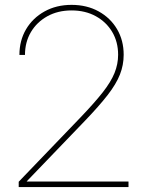

<svg xmlns="http://www.w3.org/2000/svg" viewBox="-20 -757 595 777"><path d="M55.7 0V-21.5L305.7 -281.7Q361.8 -340.3 395.3 -382.8Q428.7 -425.3 443.4 -461.4Q458 -497.6 458 -535.2Q458 -587.4 434.1 -627.7Q410.2 -668 367.7 -691.4Q325.2 -714.8 269.5 -714.8Q214.4 -714.8 171.6 -691.2Q128.9 -667.5 105 -627Q81.1 -586.4 81.1 -534.7H58.6Q58.6 -592.8 85.4 -638.4Q112.3 -684.1 160.2 -710.7Q208 -737.3 269.5 -737.3Q331.5 -737.3 379.2 -710.9Q426.8 -684.6 453.6 -639.2Q480.5 -593.8 480.5 -535.2Q480.5 -493.7 465.3 -455.3Q450.2 -417 415.8 -372.6Q381.3 -328.1 323.7 -268.1L88.4 -23.4V-22.5H500V0Z"/></svg>

Font: Inter 28pt Thin
Style: Regular
Weight: 250
Designer: Rasmus Andersson
Foundry: rsms
Version: Version 4.001;git-66647c0bb